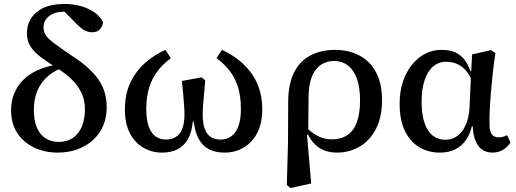

<svg xmlns="http://www.w3.org/2000/svg" viewBox="-20 -758 2607 970"><path d="M272 13Q205 13 151.5 -13Q98 -39 67 -86.5Q36 -134 36 -201Q36 -248 52 -286.5Q68 -325 97.5 -354.5Q127 -384 168 -402.5Q209 -421 258 -430L260 -454L322 -425Q264 -408 225.5 -376Q187 -344 169 -300.5Q151 -257 151 -203Q151 -149 166.5 -113Q182 -77 210.5 -59Q239 -41 277 -41Q319 -41 348.5 -61.5Q378 -82 393.5 -119Q409 -156 409 -206Q409 -253 391 -290Q373 -327 342 -357Q311 -387 270 -413Q220 -444 186 -469.5Q152 -495 134 -523.5Q116 -552 116 -589Q116 -656 165.5 -697Q215 -738 305 -738Q353 -738 392.5 -726Q432 -714 460 -693.5Q488 -673 501 -646Q498 -624 484 -609.5Q470 -595 447 -595Q425 -595 406 -605.5Q387 -616 363 -641L287 -718L365 -714L368 -689Q359 -693 343 -696Q327 -699 307 -699Q257 -699 228.5 -677Q200 -655 200 -620Q200 -598 211.5 -580Q223 -562 254 -539Q285 -516 342 -477Q389 -447 422.5 -417Q456 -387 477.5 -356Q499 -325 509 -290Q519 -255 519 -214Q519 -165 501.5 -123.5Q484 -82 451 -51.5Q418 -21 372.5 -4Q327 13 272 13Z M799 13Q747 13 704 -12Q661 -37 636 -85.5Q611 -134 611 -205Q611 -284 639.5 -342.5Q668 -401 714.5 -441.5Q761 -482 816 -506L843 -464Q805 -436 777.5 -401Q750 -366 734.5 -318.5Q719 -271 719 -208Q719 -156 730.5 -121.5Q742 -87 764.5 -70Q787 -53 819 -53Q847 -53 868 -66Q889 -79 900.5 -107Q912 -135 912 -180Q912 -199 910 -224.5Q908 -250 905.5 -282Q903 -314 899 -349L998 -367L1017 -352Q1014 -318 1011 -285.5Q1008 -253 1006 -225.5Q1004 -198 1004 -179Q1004 -136 1014 -108Q1024 -80 1044 -66.5Q1064 -53 1095 -53Q1127 -53 1150 -70.5Q1173 -88 1185 -122Q1197 -156 1197 -207Q1197 -273 1181.5 -320.5Q1166 -368 1138.5 -402.5Q1111 -437 1074 -464L1101 -506Q1140 -489 1176.5 -462Q1213 -435 1242.5 -398Q1272 -361 1288.5 -313Q1305 -265 1305 -204Q1305 -153 1291 -113Q1277 -73 1251 -45Q1225 -17 1190.5 -2Q1156 13 1115 13Q1069 13 1036.5 -3.5Q1004 -20 984.5 -55Q965 -90 959 -143H954Q949 -89 929 -54.5Q909 -20 876.5 -3.5Q844 13 799 13Z M1429 177 1435 -36 1436 -242Q1436 -334 1466 -392.5Q1496 -451 1549.5 -478.5Q1603 -506 1673 -506Q1743 -506 1797 -477Q1851 -448 1880.5 -391.5Q1910 -335 1910 -252Q1910 -165 1879 -106Q1848 -47 1796 -17Q1744 13 1683 13Q1648 13 1620 2.5Q1592 -8 1570.5 -29.5Q1549 -51 1534 -82H1513L1519 -124Q1541 -100 1563 -84.5Q1585 -69 1608 -61.5Q1631 -54 1657 -54Q1703 -54 1735 -75.5Q1767 -97 1783 -141Q1799 -185 1799 -250Q1799 -318 1782.5 -362Q1766 -406 1736.5 -428Q1707 -450 1668 -450Q1630 -450 1600.5 -430Q1571 -410 1555 -369.5Q1539 -329 1539 -266L1537 -81L1531 -76L1552 169L1448 192Z M2201 13Q2145 13 2099 -14Q2053 -41 2026 -95.5Q1999 -150 1999 -234Q1999 -314 2027.5 -375.5Q2056 -437 2104 -471.5Q2152 -506 2211 -506Q2254 -506 2282 -492.5Q2310 -479 2328 -454.5Q2346 -430 2357 -398H2387L2373 -328Q2360 -368 2340 -394Q2320 -420 2293.5 -433Q2267 -446 2234 -446Q2196 -446 2168 -422Q2140 -398 2125 -352.5Q2110 -307 2110 -245Q2110 -179 2125 -136Q2140 -93 2167 -72.5Q2194 -52 2231 -52Q2265 -52 2291 -71.5Q2317 -91 2333 -127Q2349 -163 2352 -212L2360 -388L2365 -483L2461 -505L2483 -489Q2475 -441 2469.5 -389Q2464 -337 2460 -288.5Q2456 -240 2454 -199Q2452 -158 2453 -130Q2453 -95 2464.5 -79.5Q2476 -64 2500 -64Q2513 -64 2523.5 -67.5Q2534 -71 2542 -75L2559 -38Q2546 -17 2522.5 -2Q2499 13 2467 13Q2442 13 2420.5 1Q2399 -11 2385 -40.5Q2371 -70 2368 -120H2364Q2355 -82 2335 -52Q2315 -22 2282 -4.5Q2249 13 2201 13Z"/></svg>

Font: Source Serif 4 Medium
Style: Regular
Weight: 500
Designer: Frank Grießhammer
Foundry: Adobe Systems Incorporated
Version: Version 4.004;hotconv 1.0.116;makeotfexe 2.5.65601